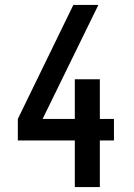

<svg xmlns="http://www.w3.org/2000/svg" viewBox="-20 -755 540 775"><path d="M282 0V-188H52V-275L276 -735H377L152 -275H282V-435H383V-275H440V-188H383V0Z"/></svg>

Font: Iosevka Term Curly Semibold
Style: Regular
Weight: 600
Designer: Belleve Invis
Foundry: Belleve Invis
Version: Version 32.3.0